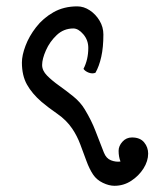

<svg xmlns="http://www.w3.org/2000/svg" viewBox="-20 -584 519 603"><path d="M222.7 -564Q243.2 -564 262 -551.5Q280.8 -539.1 292.7 -519Q304.7 -499 304.7 -475.6Q304.7 -435.5 298.1 -405.8Q291.5 -376 279.8 -355.5Q270.5 -351.6 259 -355.7Q247.6 -359.9 242.2 -367.7Q257.3 -397 257.3 -433.6Q257.3 -458 241.7 -476.3Q226.1 -494.6 210.4 -494.6Q180.2 -494.6 158.2 -473.9Q136.2 -453.1 124.3 -426Q112.3 -398.9 112.3 -379.9Q112.3 -362.3 127.7 -346.7Q143.1 -331.1 165.8 -314.9Q188.5 -298.8 210.7 -280.8Q232.9 -262.7 246.1 -240.7Q267.6 -205.1 279.8 -172.9Q292 -140.6 306.2 -105Q313.5 -86.4 328.4 -80.6Q343.3 -74.7 358.4 -76.7Q352.5 -91.8 352.5 -110.4Q352.5 -125.5 364.5 -138.9Q376.5 -152.3 394.5 -152.3Q419.9 -152.3 432.6 -137Q445.3 -121.6 445.3 -101.6Q445.3 -78.1 430.7 -54.9Q416 -31.7 392.1 -16.1Q368.2 -0.5 339.4 -0.5Q322.3 -0.5 303 -9.8Q283.7 -19 272.5 -35.6Q260.7 -53.2 251.5 -78.4Q242.2 -103.5 232.2 -130.4Q222.2 -157.2 207 -179.7Q189 -206.5 160.4 -226.3Q131.8 -246.1 110.4 -264.2Q80.6 -290 64.7 -318.4Q48.8 -346.7 48.8 -387.7Q48.8 -410.2 60.1 -440.2Q71.3 -470.2 93.3 -498.5Q115.2 -526.9 147.7 -545.4Q180.2 -564 222.7 -564Z"/></svg>

Font: Harmattan
Style: Regular
Weight: 400
Designer: George W. Nuss III and SIL International
Foundry: SIL International
Version: Version 4.000